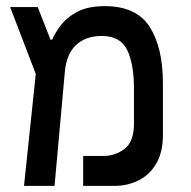

<svg xmlns="http://www.w3.org/2000/svg" viewBox="-20 -609 626 629"><path d="M58.6 0 97.2 -366.7 13.2 -585.9H103.5L145.5 -479H150.9Q161.1 -502.9 180.9 -528.3Q200.7 -553.7 235.1 -571.3Q269.5 -588.9 323.2 -588.9Q427.2 -588.9 470.5 -520.8Q513.7 -452.6 513.7 -336.4V-167Q513.7 -110.4 491.9 -73.2Q470.2 -36.1 434.1 -18.1Q397.9 0 354.5 0H252.4V-98.1H318.8Q357.9 -98.1 388.4 -121.6Q418.9 -145 418.9 -204.6V-318.8Q418.9 -398.9 396.7 -445.1Q374.5 -491.2 313.5 -491.2Q261.2 -491.2 229.5 -461.9Q197.8 -432.6 192.4 -373.5L158.7 0Z"/></svg>

Font: CaskaydiaMono NF
Style: Regular
Weight: 400
Designer: Aaron Bell
Foundry: Saja Typeworks
Version: Version 2111.001; ttfautohint (v1.8.4);Nerd Fonts 3.1.1